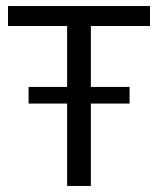

<svg xmlns="http://www.w3.org/2000/svg" viewBox="-20 -615 522 635"><path d="M202 0V-529H6.5V-595H476V-529H280.5V0ZM74.5 -272.5V-327.5H408.5V-272.5Z"/></svg>

Font: Encode Sans SC SemiCondensed
Style: Regular
Weight: 400
Width: 4
Designer: Multiple Designers
Foundry: Impallari Type
Version: Version 3.002